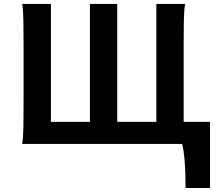

<svg xmlns="http://www.w3.org/2000/svg" viewBox="-20 -733 1129 978"><path d="M776.4 -712.9H922.9Q917.5 -683.6 916.5 -629.4Q915.5 -575.2 915.5 -502.9V-112.3H1049.8V224.6H925.3Q925.3 193.8 924.1 153.1Q922.9 112.3 919.2 71.5Q915.5 30.8 908.2 0H92.8Q98.1 -29.3 99.1 -84.7Q100.1 -140.1 100.1 -212.4V-502.9Q100.1 -575.2 99.1 -629.4Q98.1 -683.6 92.8 -712.9H239.3V-112.3H438V-712.9H577.1V-112.3H776.4Z"/></svg>

Font: Andika
Style: Bold
Weight: 700
Designer: Victor Gaultney, Annie Olsen, Julie Remington, Don Collingsworth, Eric Hays, Becca Hirsbrunner
Foundry: SIL International
Version: Version 6.101